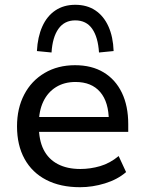

<svg xmlns="http://www.w3.org/2000/svg" viewBox="-20 -772 603 801"><path d="M314 9Q232 9 173 -21.5Q114 -52 82.5 -109Q51 -166 51 -245Q51 -320 81 -377.5Q111 -435 166 -467.5Q221 -500 293 -500Q363 -500 412.5 -470Q462 -440 488.5 -385Q515 -330 515 -254V-222H124V-284H451L434 -267Q434 -346 398 -388Q362 -430 295 -430Q248 -430 213.5 -408.5Q179 -387 160.5 -348Q142 -309 142 -255V-247Q142 -187 162 -147.5Q182 -108 221 -87.5Q260 -67 315 -67Q357 -67 398 -79Q439 -91 475 -121L506 -54Q470 -23 418 -7Q366 9 314 9ZM195 -553 134 -559Q137 -618 156.5 -661.5Q176 -705 211 -728.5Q246 -752 294 -752Q343 -752 378 -728.5Q413 -705 432.5 -661.5Q452 -618 454 -559L393 -553Q389 -617 364.5 -652Q340 -687 294 -687Q249 -687 224 -652Q199 -617 195 -553Z"/></svg>

Font: Nunito Sans 10pt Medium
Style: Regular
Weight: 500
Designer: Vernon Adams
Foundry: Vernon Adams
Version: Version 3.101;gftools[0.9.27]